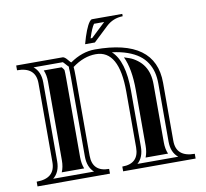

<svg xmlns="http://www.w3.org/2000/svg" viewBox="-84 -862 1022 953"><g transform="rotate(-10 427.5 -385.0)"><path d="M112.5 -585.4Q147 -557.9 147 -503.4V-106Q147 -51.5 112.5 -23.9H318.4Q286.6 -51.5 286.6 -106V-503.4Q286.6 -536.6 285.2 -550Q284.7 -554.7 285.6 -558.8Q284.2 -559.8 282.7 -561Q278.3 -564.9 267.3 -578.1Q263.2 -583.3 260.3 -585.4ZM742.9 -23.9Q708.5 -51.5 708.5 -106V-398.4Q708.5 -429.7 701.9 -455.9Q695.3 -482.2 680.5 -505.1Q665.8 -528.1 642.7 -545Q619.6 -562 585.8 -574.1Q552 -586.2 508.3 -591.6Q568.8 -537.8 568.8 -386.7V-106Q568.8 -51.5 537.1 -23.9ZM123 -106V-503.4Q123 -585.4 29.3 -585.4V-609.4H262.5Q272.9 -609.4 286 -593.3Q299.1 -577.1 301.5 -577.1Q363 -620.1 427.7 -620.1Q732.4 -620.1 732.4 -398.4V-106Q732.4 -23.9 826.2 -23.9V0H460.9V-23.9Q544.9 -23.9 544.9 -106V-386.7Q544.9 -596.2 427.7 -596.2Q367.4 -596.2 308.8 -552.7Q310.5 -538.1 310.5 -503.4V-106Q310.5 -23.9 394.5 -23.9V0H29.3V-23.9Q123 -23.9 123 -106ZM159.9 -561.5H250.2Q259.8 -549.8 261.5 -545.7Q262.7 -533.2 262.7 -503.4V-106Q262.7 -73.2 272.9 -47.9H159.9Q170.9 -73.2 170.9 -106V-503.4Q170.9 -536.1 159.9 -561.5ZM695.6 -47.9H582.5Q592.8 -73.2 592.8 -106V-386.7Q592.8 -493.9 563 -556.4Q570.6 -554.2 589.5 -547.5Q608.4 -540.8 628.2 -526Q647.9 -511.2 660.5 -491.8Q673.1 -472.4 678.8 -449.6Q684.6 -426.8 684.6 -398.4V-106Q684.6 -73.2 695.6 -47.9ZM384.5 -654.1Q406.2 -733.6 427 -761Q434.1 -770.3 439.9 -770.3H592.3V-758.5Q543.2 -757.3 508.5 -724.6L433.8 -654.1ZM416.5 -678H424.3L492.2 -741.9L496.8 -746.3H445.8Q432.4 -728.5 416.5 -678Z"/></g></svg>

Font: itsadzokeS01
Style: Regular
Weight: 600
Width: 6
Version: Version 0.46